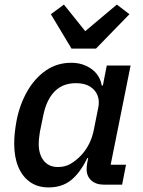

<svg xmlns="http://www.w3.org/2000/svg" viewBox="-20 -806 626 838"><path d="M513 0H434Q399 0 378.5 -18.5Q358 -37 358 -68Q358 -75 359 -83Q360 -91 361 -97L365 -116H361Q330 -52 290.5 -20Q251 12 192 12Q144 12 110.5 -12Q77 -36 59.5 -78.5Q42 -121 42 -179Q42 -205 45 -231Q48 -257 53 -283Q67 -352 99.5 -408.5Q132 -465 180.5 -498.5Q229 -532 291 -532Q341 -532 378.5 -505.5Q416 -479 424 -433H429L446 -520H550L463 -87H530ZM233 -77Q265 -77 289 -91.5Q313 -106 333 -127Q355 -150 369.5 -179.5Q384 -209 390 -242L409 -337Q415 -366 405.5 -390Q396 -414 372.5 -428.5Q349 -443 311 -443Q254 -443 218.5 -407Q183 -371 169 -303L154 -230Q152 -218 150.5 -203Q149 -188 149 -176Q149 -148 158.5 -125.5Q168 -103 186.5 -90Q205 -77 233 -77ZM399 -594H292L202 -744L259 -786L352 -670L490 -786L545 -744Z"/></svg>

Font: IBM Plex Sans Medium
Style: Italic
Weight: 500
Italic angle: -11.31°
Designer: Mike Abbink, Paul van der Laan, Pieter van Rosmalen
Foundry: Bold Monday
Version: Version 3.201